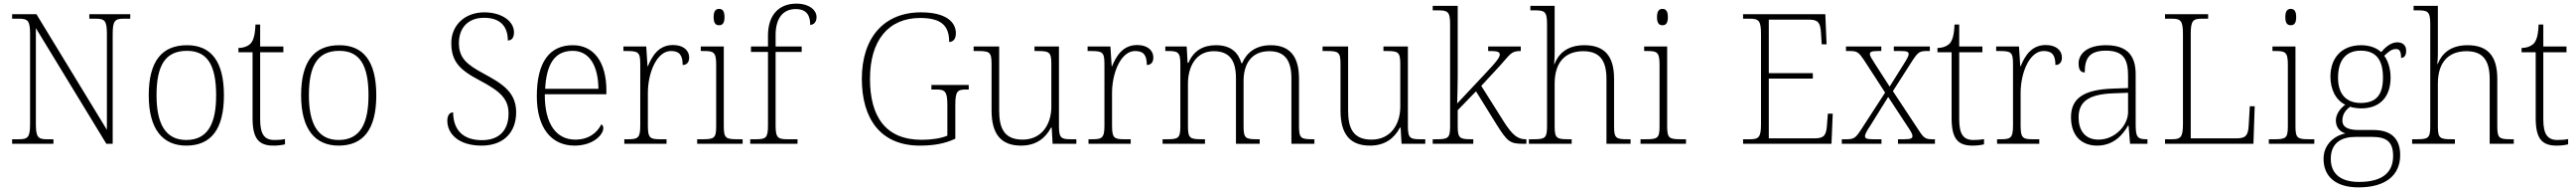

<svg xmlns="http://www.w3.org/2000/svg" viewBox="-20 -792 14221 1052"><path d="M47 0H275V-25H240C191 -25 178 -35 178 -109V-637L567 0H602V-605C602 -679 615 -689 664 -689H699V-714H473V-689H508C557 -689 570 -679 570 -606V-77L181 -714H47V-689H84C133 -689 146 -679 146 -606V-109C146 -35 133 -25 84 -25H47Z M1008 10C1144 10 1216 -79 1216 -267C1216 -458 1142 -543 1012 -543C873 -543 801 -454 801 -267C801 -79 879 10 1008 10ZM1008 -21C893 -21 844 -111 844 -267C844 -430 891 -512 1012 -512C1124 -512 1173 -434 1173 -267C1173 -116 1130 -21 1008 -21Z M1489 10C1510 10 1533 8 1553 3V-26C1532 -22 1516 -21 1494 -21C1440 -21 1416 -52 1416 -134V-504H1544V-536H1416V-657H1390C1388 -595 1377 -566 1362 -551C1347 -537 1324 -528 1296 -528V-504H1374V-142C1374 -30 1407 10 1489 10Z M1849 10C1985 10 2057 -79 2057 -267C2057 -458 1983 -543 1853 -543C1714 -543 1642 -454 1642 -267C1642 -79 1720 10 1849 10ZM1849 -21C1734 -21 1685 -111 1685 -267C1685 -430 1732 -512 1853 -512C1965 -512 2014 -434 2014 -267C2014 -116 1971 -21 1849 -21Z M2638 10C2763 10 2829 -66 2829 -174C2829 -288 2746 -334 2649 -387C2558 -436 2513 -471 2513 -555C2513 -635 2560 -694 2652 -694C2738 -694 2783 -650 2783 -569C2805 -569 2817 -585 2817 -614C2817 -674 2751 -724 2653 -724C2544 -724 2471 -651 2471 -556C2471 -453 2517 -407 2628 -349C2742 -289 2787 -247 2787 -167C2787 -79 2740 -20 2640 -20C2536 -20 2482 -76 2481 -173C2460 -173 2449 -154 2449 -127C2449 -56 2510 10 2638 10Z M3151 10C3256 10 3310 -51 3310 -86C3310 -97 3306 -103 3299 -107C3276 -61 3230 -23 3155 -23C3053 -23 2986 -106 2987 -273H3327V-294C3327 -452 3256 -543 3142 -543C3014 -543 2943 -451 2943 -262C2943 -88 3023 10 3151 10ZM3283 -303H2989C2996 -432 3037 -512 3141 -512C3235 -512 3282 -427 3283 -303Z M3426 0H3659V-25H3626C3569 -25 3556 -30 3556 -100V-280C3556 -393 3606 -511 3683 -511C3727 -511 3748 -492 3748 -434C3773 -434 3784 -452 3784 -475C3784 -515 3751 -544 3695 -544C3616 -544 3580 -485 3556 -427H3554L3547 -536H3421V-511H3436C3503 -511 3514 -506 3514 -439V-101C3514 -30 3500 -25 3444 -25H3426Z M3949 -653C3967 -653 3979 -663 3979 -698C3979 -732 3967 -743 3949 -743C3931 -743 3919 -732 3919 -698C3919 -663 3931 -653 3949 -653ZM3828 0H4079V-25H4053C3986 -25 3975 -30 3975 -98V-536H3848V-511H3863C3919 -511 3933 -506 3933 -435V-97C3933 -30 3922 -25 3855 -25H3828Z M4121 0H4382V-25H4331C4275 -25 4261 -30 4261 -101V-506H4405V-536H4261V-599C4261 -688 4299 -742 4372 -742C4436 -742 4452 -702 4452 -655C4470 -655 4487 -669 4487 -698C4487 -735 4448 -772 4376 -772C4278 -772 4219 -708 4219 -597V-536H4125V-506H4219V-101C4219 -30 4206 -25 4149 -25H4121Z M5057 10C5138 10 5197 -2 5253 -28V-214C5253 -288 5264 -299 5311 -299H5327V-324H5121V-299H5148C5196 -299 5209 -288 5209 -215V-45C5176 -30 5120 -22 5068 -22C4866 -22 4782 -152 4782 -358C4782 -570 4884 -693 5059 -693C5184 -693 5219 -643 5219 -561C5241 -561 5256 -577 5256 -609C5256 -669 5204 -724 5063 -724C4860 -724 4737 -585 4737 -358C4737 -137 4841 10 5057 10Z M5616 10C5700 10 5751 -32 5781 -89H5785L5790 0H5921V-25H5895C5838 -25 5825 -30 5825 -97V-536H5690V-511H5705C5772 -511 5783 -506 5783 -438V-205C5783 -107 5730 -23 5624 -23C5520 -23 5495 -90 5495 -183V-536H5354V-511H5375C5442 -511 5453 -506 5453 -439V-184C5453 -51 5507 10 5616 10Z M5988 0H6221V-25H6188C6131 -25 6118 -30 6118 -100V-280C6118 -393 6168 -511 6245 -511C6289 -511 6310 -492 6310 -434C6335 -434 6346 -452 6346 -475C6346 -515 6313 -544 6257 -544C6178 -544 6142 -485 6118 -427H6116L6109 -536H5983V-511H5998C6065 -511 6076 -506 6076 -439V-101C6076 -30 6062 -25 6006 -25H5988Z M6397 0H6631V-25H6615C6548 -25 6537 -30 6537 -97V-331C6537 -426 6582 -510 6679 -510C6769 -510 6802 -456 6802 -361V0H6933V-25H6921C6854 -25 6844 -30 6844 -98V-346C6844 -437 6885 -510 6986 -510C7074 -510 7108 -456 7108 -361V0H7235V-25H7227C7160 -25 7150 -30 7150 -98V-359C7150 -480 7100 -543 6994 -543C6911 -543 6861 -502 6836 -444H6832C6815 -501 6776 -543 6691 -543C6623 -543 6568 -514 6540 -446H6535L6530 -536H6412V-511H6426C6482 -511 6495 -505 6495 -439V-98C6495 -30 6485 -25 6418 -25H6397Z M7542 10C7626 10 7677 -32 7707 -89H7711L7716 0H7847V-25H7821C7764 -25 7751 -30 7751 -97V-536H7616V-511H7631C7698 -511 7709 -506 7709 -438V-205C7709 -107 7656 -23 7550 -23C7446 -23 7421 -90 7421 -183V-536H7280V-511H7301C7368 -511 7379 -506 7379 -439V-184C7379 -51 7433 10 7542 10Z M7888 0H8112V-25H8104C8037 -25 8026 -30 8026 -97V-185L8127 -289L8240 -107C8302 -9 8315 0 8391 0H8405V-25H8401C8358 -25 8329 -47 8283 -118L8156 -319L8258 -429C8318 -495 8320 -511 8374 -511V-536H8194V-511C8238 -511 8258 -509 8258 -492C8258 -477 8247 -459 8168 -376L8023 -222C8024 -267 8026 -325 8026 -374V-760H7888V-735H7914C7970 -735 7984 -730 7984 -659V-98C7984 -30 7973 -25 7906 -25H7888Z M8419 0H8655V-25H8639C8572 -25 8561 -30 8561 -97V-331C8561 -452 8622 -510 8719 -510C8809 -510 8847 -460 8847 -357V0H8980V-25H8966C8899 -25 8889 -30 8889 -98V-359C8889 -489 8831 -543 8725 -543C8627 -543 8581 -493 8560 -439H8558C8559 -449 8561 -473 8561 -494V-760H8427V-735H8449C8505 -735 8519 -730 8519 -659V-98C8519 -30 8508 -25 8441 -25H8419Z M9156 -653C9174 -653 9186 -663 9186 -698C9186 -732 9174 -743 9156 -743C9138 -743 9126 -732 9126 -698C9126 -663 9138 -653 9156 -653ZM9035 0H9286V-25H9260C9193 -25 9182 -30 9182 -98V-536H9055V-511H9070C9126 -511 9140 -506 9140 -435V-97C9140 -30 9129 -25 9062 -25H9035Z M9601 0H10089L10096 -166H10069L10064 -102C10060 -49 10050 -30 9996 -30H9743V-359H9986V-389H9743V-684H9964C10018 -684 10027 -665 10031 -612L10035 -548H10062L10055 -714H9601V-689H9638C9687 -689 9700 -679 9700 -605V-108C9700 -35 9687 -25 9638 -25H9601Z M10146 0H10365V-25H10320C10281 -25 10274 -31 10274 -42C10274 -55 10287 -75 10304 -101L10402 -258L10504 -103C10526 -71 10536 -54 10536 -43C10536 -31 10529 -25 10491 -25H10456V0H10660V-25H10646C10608 -25 10598 -32 10571 -74L10428 -290L10537 -460C10567 -505 10576 -511 10617 -511H10632V-536H10433V-511H10471C10507 -511 10515 -506 10515 -494C10515 -482 10503 -463 10486 -436L10410 -315L10330 -439C10313 -466 10301 -483 10301 -494C10301 -505 10307 -511 10346 -511H10364V-536H10169V-511H10191C10231 -511 10240 -503 10268 -462L10385 -282L10251 -76C10222 -32 10213 -25 10170 -25H10146Z M10867 10C10888 10 10911 8 10931 3V-26C10910 -22 10894 -21 10872 -21C10818 -21 10794 -52 10794 -134V-504H10922V-536H10794V-657H10768C10766 -595 10755 -566 10740 -551C10725 -537 10702 -528 10674 -528V-504H10752V-142C10752 -30 10785 10 10867 10Z M11003 0H11236V-25H11203C11146 -25 11133 -30 11133 -100V-280C11133 -393 11183 -511 11260 -511C11304 -511 11325 -492 11325 -434C11350 -434 11361 -452 11361 -475C11361 -515 11328 -544 11272 -544C11193 -544 11157 -485 11133 -427H11131L11124 -536H10998V-511H11013C11080 -511 11091 -506 11091 -439V-101C11091 -30 11077 -25 11021 -25H11003Z M11555 10C11650 10 11699 -54 11726 -100H11729L11737 0H11833V-25H11827C11775 -25 11768 -40 11768 -111V-383C11768 -485 11722 -543 11604 -543C11493 -543 11453 -490 11453 -443C11453 -408 11464 -393 11487 -393C11487 -467 11509 -513 11604 -513C11710 -513 11726 -454 11726 -371V-307L11643 -304C11484 -299 11411 -252 11411 -147C11411 -39 11474 10 11555 10ZM11563 -23C11485 -23 11453 -78 11453 -145C11453 -225 11498 -273 11645 -278L11726 -281V-174C11726 -104 11656 -23 11563 -23Z M11930 0H12418L12425 -207H12398L12392 -104C12389 -51 12380 -30 12326 -30H12072V-606C12072 -679 12085 -689 12134 -689H12168V-714H11930V-689H11967C12016 -689 12029 -679 12029 -605V-109C12029 -35 12016 -25 11967 -25H11930Z M12624 -653C12642 -653 12654 -663 12654 -698C12654 -732 12642 -743 12624 -743C12606 -743 12594 -732 12594 -698C12594 -663 12606 -653 12624 -653ZM12503 0H12754V-25H12728C12661 -25 12650 -30 12650 -98V-536H12523V-511H12538C12594 -511 12608 -506 12608 -435V-97C12608 -30 12597 -25 12530 -25H12503Z M12998 240C13152 240 13228 170 13228 62C13228 -28 13179 -76 13079 -76H13000C12947 -76 12909 -88 12909 -128C12909 -164 12928 -187 12952 -204C12962 -199 12997 -195 13013 -195C13121 -195 13175 -264 13175 -364C13175 -418 13159 -459 13140 -485C13163 -506 13179 -522 13206 -522C13226 -522 13233 -506 13233 -473C13252 -473 13261 -489 13261 -513C13261 -538 13246 -559 13212 -559C13172 -559 13141 -525 13123 -505C13100 -527 13061 -543 13013 -543C12903 -543 12843 -471 12843 -370C12843 -307 12867 -244 12925 -215C12903 -200 12873 -167 12873 -129C12873 -89 12896 -66 12926 -57C12867 -46 12805 2 12805 83C12805 180 12872 240 12998 240ZM13010 -225C12935 -225 12885 -268 12885 -364C12885 -468 12935 -513 13010 -513C13090 -513 13133 -468 13133 -365C13133 -262 13089 -225 13010 -225ZM13001 210C12883 210 12845 151 12845 83C12845 -7 12906 -38 12981 -38H13073C13148 -38 13189 -15 13189 67C13189 157 13131 210 13001 210Z M13294 0H13530V-25H13514C13447 -25 13436 -30 13436 -97V-331C13436 -452 13497 -510 13594 -510C13684 -510 13722 -460 13722 -357V0H13855V-25H13841C13774 -25 13764 -30 13764 -98V-359C13764 -489 13706 -543 13600 -543C13502 -543 13456 -493 13435 -439H13433C13434 -449 13436 -473 13436 -494V-760H13302V-735H13324C13380 -735 13394 -730 13394 -659V-98C13394 -30 13383 -25 13316 -25H13294Z M14091 10C14112 10 14135 8 14155 3V-26C14134 -22 14118 -21 14096 -21C14042 -21 14018 -52 14018 -134V-504H14146V-536H14018V-657H13992C13990 -595 13979 -566 13964 -551C13949 -537 13926 -528 13898 -528V-504H13976V-142C13976 -30 14009 10 14091 10Z"/></svg>

Font: Noto Serif Gurmukhi ExtraLight
Style: Regular
Weight: 200
Designer: Vaibhav Singh and the Monotype Design Team
Foundry: Monotype Imaging Inc.
Version: Version 2.004